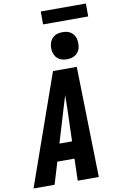

<svg xmlns="http://www.w3.org/2000/svg" viewBox="-140 -1195 783 1257"><g transform="rotate(-10 251.0 -566.5)"><path d="M-23 0 236 -735H394L411 0H271L275 -146H161L117 0ZM279 -260 286 -490Q286 -509 286.5 -527.5Q287 -546 287 -565Q281 -546 275.5 -527.5Q270 -509 264 -490L195 -260ZM341 -795Q327 -795 313 -798Q299 -801 287 -808.5Q275 -816 267.5 -826.5Q260 -837 255.5 -850.5Q251 -864 250.5 -878Q250 -892 252 -907Q255 -922 262.5 -935.5Q270 -949 282.5 -958.5Q295 -968 310.5 -971.5Q326 -975 341 -975Q355 -975 369 -972Q383 -969 394.5 -961.5Q406 -954 414 -943.5Q422 -933 426 -919.5Q430 -906 430.5 -892Q431 -878 429 -863Q427 -848 419 -834.5Q411 -821 398.5 -811.5Q386 -802 371 -798.5Q356 -795 341 -795ZM225 -1047V-1133H525V-1047Z"/></g></svg>

Font: Iosevka Heavy Oblique
Style: Regular
Weight: 900
Italic angle: -9°
Monospace: yes
Designer: Belleve Invis
Foundry: Belleve Invis
Version: Version 32.5.0; ttfautohint (v1.8.4)